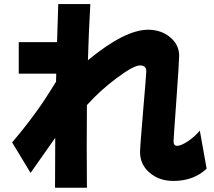

<svg xmlns="http://www.w3.org/2000/svg" viewBox="-20 -843 1040 935"><path d="M39.1 -149.4Q103.5 -225.6 146.5 -285.2Q186.5 -336.9 252.9 -445.3L253.9 -484.4H71.3V-637.7H257.8Q261.7 -749 263.7 -823.2H419.9Q412.1 -689.5 408.2 -549.8Q587.9 -698.2 701.2 -698.2Q764.6 -698.2 808.6 -661.6Q852.5 -625 852.5 -571.3Q852.5 -544.9 838.9 -355.5Q825.2 -166 825.2 -155.3Q825.2 -132.8 841.8 -132.8Q861.3 -132.8 894 -154.3Q926.8 -175.8 953.1 -207L986.3 -21.5Q922.9 38.1 824.2 38.1Q754.9 38.1 708.5 -2Q662.1 -42 662.1 -101.6Q662.1 -128.9 677.2 -305.2Q692.4 -481.4 692.4 -496.1Q692.4 -524.4 661.6 -524.4Q630.9 -524.4 548.3 -462.9Q465.8 -401.4 403.3 -331.1Q402.3 -260.7 402.3 -126.5Q402.3 7.8 403.3 71.3H248Q248 -93.8 249 -171.9L128.9 -1Z"/></svg>

Font: GenEi M Gothic v2 Heavy
Style: Regular
Weight: 800
Version: Version 2.0